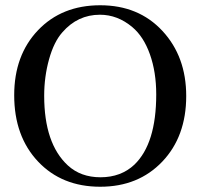

<svg xmlns="http://www.w3.org/2000/svg" viewBox="-20 -696 762 730"><path d="M688 -331Q688 -177 597 -81.5Q506 14 361 14Q215 14 124.5 -82Q34 -178 34 -334Q34 -486 124.5 -581Q215 -676 361 -676Q507 -676 597.5 -578.5Q688 -481 688 -331ZM574 -337Q574 -422 550 -489.5Q526 -557 483 -593Q427 -640 360 -640Q275 -640 217 -573Q185 -537 166.5 -470.5Q148 -404 148 -332Q148 -150 238 -67Q287 -22 362 -22Q440 -22 491 -70Q574 -150 574 -337Z"/></svg>

Font: STIX Math
Style: Regular
Weight: 400
Designer: MicroPress Inc., with final additions and corrections provided by Coen Hoffman, Elsevier (retired)
Version: Version 1.1.1